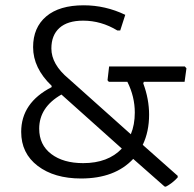

<svg xmlns="http://www.w3.org/2000/svg" viewBox="-20 -667 734 725"><path d="M523 -358 521 -352Q543 -293 543 -234Q543 -170 519 -120L651 -3V3Q631 25 606 38L601 37L483 -67Q414 7 286 7Q185 7 122.5 -40.5Q60 -88 60 -169Q60 -279 175 -338V-343Q105 -410 105 -489Q105 -563 154.5 -605Q204 -647 296 -647Q378 -647 453 -611L434 -552H423Q362 -589 294 -589Q235 -589 204.5 -561.5Q174 -534 174 -484Q174 -424 239 -370L474 -160Q489 -196 489 -242Q489 -302 461 -358H391L386 -364L392 -416H678L684 -409L677 -358ZM128 -181Q128 -120 173.5 -85.5Q219 -51 294 -51Q388 -51 440 -106L212 -310Q128 -262 128 -181Z"/></svg>

Font: Alegreya Sans SC
Style: Regular
Weight: 400
Designer: Juan Pablo del Peral
Foundry: Huerta Tipografica
Version: Version 2.007